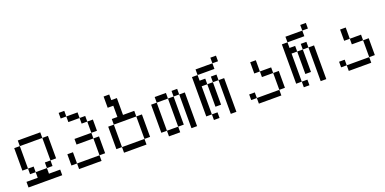

<svg xmlns="http://www.w3.org/2000/svg" viewBox="-12 -1316 4024 2007"><g transform="rotate(-20 2000.0 -312.5)"><path d="M437.5 0V-62.5H312.5V-125H187.5V-62.5H62.5V0ZM187.5 -125V-187.5H125V-125ZM312.5 -125H375V-187.5H312.5ZM125 -187.5Q125 -187.5 125 -437.5H62.5Q62.5 -437.5 62.5 -187.5ZM375 -187.5H437.5Q437.5 -187.5 437.5 -437.5H375Q375 -437.5 375 -187.5ZM125 -437.5H375V-500H125Z M625 -62.5V0H875V-62.5ZM625 -62.5Q625 -62.5 625 -187.5H562.5Q562.5 -187.5 562.5 -62.5ZM875 -62.5H937.5V-250H875ZM875 -250V-312.5H687.5V-250ZM875 -312.5H937.5Q937.5 -312.5 937.5 -437.5H875Q875 -437.5 875 -312.5ZM875 -437.5V-500H812.5V-437.5ZM812.5 -500V-562.5H687.5V-500ZM687.5 -562.5V-625H625V-562.5Z M1125 -62.5V0H1375V-62.5ZM1125 -62.5Q1125 -62.5 1125 -312.5H1062.5Q1062.5 -312.5 1062.5 -62.5ZM1375 -62.5H1437.5Q1437.5 -62.5 1437.5 -312.5H1375Q1375 -312.5 1375 -62.5ZM1125 -312.5H1375V-375H1250V-562.5H1187.5V-625H1125Q1125 -625 1125 -500H1187.5Q1187.5 -500 1187.5 -375H1125Z M1625 -62.5V0H1750V-62.5ZM1625 -62.5V-375H1562.5V-62.5ZM1750 -62.5H1812.5V-375H1750ZM1875 -375Q1875 -375 1875 0H1937.5Q1937.5 0 1937.5 -375ZM1625 -375H1750V-437.5H1625ZM1812.5 -375H1875V-437.5H1812.5Z M2187.5 0V-62.5H2125V0ZM2375 -562.5V-625H2312.5V-562.5H2125V-500H2062.5V-62.5H2125V-375H2187.5Q2187.5 -375 2187.5 -125H2250Q2250 -125 2250 -375H2187.5V-437.5H2125V-500H2312.5V-562.5ZM2312.5 -375Q2312.5 -375 2312.5 0H2375Q2375 0 2375 -375ZM2250 -375H2312.5V-437.5H2250Z M2625 -62.5V0H2875V-62.5ZM2625 -62.5V-125H2562.5V-62.5ZM2875 -62.5H2937.5V-250H2875ZM2875 -250V-312.5H2750V-250ZM2750 -312.5Q2750 -312.5 2750 -437.5H2687.5Q2687.5 -437.5 2687.5 -312.5Z M3187.5 0V-62.5H3125V0ZM3375 -562.5V-625H3312.5V-562.5H3125V-500H3062.5V-62.5H3125V-375H3187.5Q3187.5 -375 3187.5 -125H3250Q3250 -125 3250 -375H3187.5V-437.5H3125V-500H3312.5V-562.5ZM3312.5 -375Q3312.5 -375 3312.5 0H3375Q3375 0 3375 -375ZM3250 -375H3312.5V-437.5H3250Z M3625 -62.5V0H3875V-62.5ZM3625 -62.5V-125H3562.5V-62.5ZM3875 -62.5H3937.5V-250H3875ZM3875 -250V-312.5H3750V-250ZM3750 -312.5Q3750 -312.5 3750 -437.5H3687.5Q3687.5 -437.5 3687.5 -312.5Z"/></g></svg>

Font: BFUnifontExMono
Style: Regular
Weight: 500
Version: Version 15.0.06